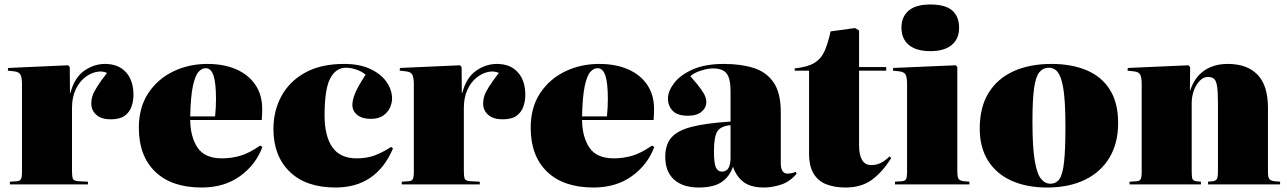

<svg xmlns="http://www.w3.org/2000/svg" viewBox="-20 -822 5737 856"><path d="M24 0V-12L55 -14Q69 -15 73.5 -23.5Q78 -32 78 -57V-447Q78 -475 71.5 -488.5Q65 -502 42 -504L15 -507L16 -519L284 -531L291 -523L292 -408H294Q312 -476 355.5 -506.5Q399 -537 448 -537Q508 -537 541.5 -500Q575 -463 575 -399Q575 -371 566 -346Q557 -321 535.5 -305.5Q514 -290 474 -290Q432 -290 409.5 -310Q387 -330 387 -361Q387 -377 392 -393.5Q397 -410 412.5 -434.5Q428 -459 457 -497Q435 -507 408 -501Q381 -495 356.5 -475Q332 -455 316.5 -421Q301 -387 301 -341V-58Q301 -35 305 -25Q309 -15 331 -14L372 -12V0Z M879 14Q745 14 672 -56.5Q599 -127 599 -252Q599 -343 641 -406.5Q683 -470 752.5 -503.5Q822 -537 904 -537Q978 -537 1033 -513Q1088 -489 1118.5 -444Q1149 -399 1149 -336Q1149 -326 1148.5 -314Q1148 -302 1147 -287H828Q829 -211 861 -163.5Q893 -116 970 -116Q1011 -116 1051 -127.5Q1091 -139 1140 -173L1150 -167Q1121 -88 1050.5 -37Q980 14 879 14ZM828 -303H939Q941 -324 942 -343Q943 -362 943 -381Q943 -452 932 -485Q921 -518 897 -518Q880 -518 865 -501.5Q850 -485 840 -438.5Q830 -392 828 -303Z M1476 14Q1344 14 1271.5 -56.5Q1199 -127 1199 -247Q1199 -328 1235 -394Q1271 -460 1341 -498.5Q1411 -537 1514 -537Q1583 -537 1631 -514.5Q1679 -492 1703.5 -456.5Q1728 -421 1728 -382Q1728 -363 1718.5 -342Q1709 -321 1688 -306.5Q1667 -292 1633 -292Q1595 -292 1573 -309.5Q1551 -327 1551 -355Q1551 -375 1562.5 -404.5Q1574 -434 1610 -489Q1594 -503 1569.5 -511.5Q1545 -520 1523 -520Q1477 -520 1452 -472Q1427 -424 1427 -307Q1427 -216 1461.5 -166Q1496 -116 1570 -116Q1616 -116 1651.5 -129.5Q1687 -143 1724 -167L1732 -160Q1658 14 1476 14Z M1771 0V-12L1802 -14Q1816 -15 1820.5 -23.5Q1825 -32 1825 -57V-447Q1825 -475 1818.5 -488.5Q1812 -502 1789 -504L1762 -507L1763 -519L2031 -531L2038 -523L2039 -408H2041Q2059 -476 2102.5 -506.5Q2146 -537 2195 -537Q2255 -537 2288.5 -500Q2322 -463 2322 -399Q2322 -371 2313 -346Q2304 -321 2282.5 -305.5Q2261 -290 2221 -290Q2179 -290 2156.5 -310Q2134 -330 2134 -361Q2134 -377 2139 -393.5Q2144 -410 2159.5 -434.5Q2175 -459 2204 -497Q2182 -507 2155 -501Q2128 -495 2103.5 -475Q2079 -455 2063.5 -421Q2048 -387 2048 -341V-58Q2048 -35 2052 -25Q2056 -15 2078 -14L2119 -12V0Z M2626 14Q2492 14 2419 -56.5Q2346 -127 2346 -252Q2346 -343 2388 -406.5Q2430 -470 2499.5 -503.5Q2569 -537 2651 -537Q2725 -537 2780 -513Q2835 -489 2865.5 -444Q2896 -399 2896 -336Q2896 -326 2895.5 -314Q2895 -302 2894 -287H2575Q2576 -211 2608 -163.5Q2640 -116 2717 -116Q2758 -116 2798 -127.5Q2838 -139 2887 -173L2897 -167Q2868 -88 2797.5 -37Q2727 14 2626 14ZM2575 -303H2686Q2688 -324 2689 -343Q2690 -362 2690 -381Q2690 -452 2679 -485Q2668 -518 2644 -518Q2627 -518 2612 -501.5Q2597 -485 2587 -438.5Q2577 -392 2575 -303Z M3095 14Q3025 14 2985.5 -21Q2946 -56 2946 -123Q2946 -178 2974 -209.5Q3002 -241 3065.5 -257Q3129 -273 3237 -280V-416Q3237 -472 3219.5 -494.5Q3202 -517 3158 -517Q3136 -517 3104.5 -507Q3073 -497 3058 -482Q3091 -445 3106 -423.5Q3121 -402 3125 -389.5Q3129 -377 3129 -367Q3129 -342 3108 -324Q3087 -306 3047 -306Q3000 -306 2979 -328Q2958 -350 2958 -383Q2958 -415 2985 -451Q3012 -487 3067.5 -512Q3123 -537 3208 -537Q3283 -537 3340 -519Q3397 -501 3429 -454.5Q3461 -408 3461 -322V-95Q3461 -48 3491 -48Q3510 -48 3527 -56L3532 -48Q3501 -11 3461 1.5Q3421 14 3387 14Q3325 14 3293 -12Q3261 -38 3248 -79Q3232 -33 3196 -9.5Q3160 14 3095 14ZM3199 -57Q3219 -57 3228 -73.5Q3237 -90 3237 -118V-264Q3193 -260 3178 -236Q3163 -212 3163 -147Q3163 -95 3171.5 -76Q3180 -57 3199 -57Z M3749 14Q3702 14 3665 0Q3628 -14 3607.5 -47.5Q3587 -81 3587 -138V-507H3523V-517Q3581 -523 3611.5 -542Q3642 -561 3657 -596Q3672 -631 3683 -682L3792 -697L3810 -686V-523H3931V-507H3810V-173Q3810 -133 3823 -109.5Q3836 -86 3865 -86Q3888 -86 3907.5 -96Q3927 -106 3946 -125L3953 -117Q3915 -56 3868 -21Q3821 14 3749 14Z M4128 -594Q4065 -594 4032 -621.5Q3999 -649 3999 -699Q3999 -747 4031 -774.5Q4063 -802 4128 -802Q4195 -802 4225.5 -775Q4256 -748 4256 -698Q4256 -649 4223 -621.5Q4190 -594 4128 -594ZM3970 0V-12L4001 -14Q4015 -15 4019.5 -23.5Q4024 -32 4024 -57V-447Q4024 -476 4017.5 -489Q4011 -502 3988 -504L3961 -507L3962 -519L4241 -531L4248 -523V-58Q4248 -32 4254 -24Q4260 -16 4278 -14L4302 -12V0Z M4648 14Q4558 14 4490.5 -16Q4423 -46 4385.5 -105Q4348 -164 4348 -249Q4348 -344 4387.5 -408Q4427 -472 4499 -504.5Q4571 -537 4668 -537Q4757 -537 4824 -509Q4891 -481 4928 -422.5Q4965 -364 4965 -273Q4965 -184 4926.5 -119.5Q4888 -55 4817 -20.5Q4746 14 4648 14ZM4663 -3Q4689 -3 4703.5 -24Q4718 -45 4724 -100Q4730 -155 4730 -256Q4730 -340 4725 -392Q4720 -444 4710 -472Q4700 -500 4686.5 -510Q4673 -520 4656 -520Q4630 -520 4613.5 -499.5Q4597 -479 4590 -427Q4583 -375 4583 -280Q4583 -167 4593 -107Q4603 -47 4621 -25Q4639 -3 4663 -3Z M5016 0V-12L5047 -14Q5061 -15 5065.5 -23.5Q5070 -32 5070 -57V-447Q5070 -476 5063.5 -489Q5057 -502 5034 -504L5007 -507L5008 -519L5279 -531L5286 -523L5285 -418H5286Q5306 -478 5349 -507.5Q5392 -537 5454 -537Q5540 -537 5586.5 -489Q5633 -441 5633 -341V-58Q5633 -32 5639 -24Q5645 -16 5663 -14L5687 -12V0H5366V-12L5387 -14Q5401 -16 5405.5 -24.5Q5410 -33 5410 -58V-363Q5410 -414 5406 -438.5Q5402 -463 5392 -471Q5382 -479 5365 -479Q5346 -479 5329.5 -462.5Q5313 -446 5303 -419.5Q5293 -393 5293 -362V-58Q5293 -32 5296.5 -24Q5300 -16 5313 -14L5334 -12V0Z"/></svg>

Font: Display Black
Style: Regular
Weight: 900
Designer: Latin by Veronika Burian and Jose Scaglione. Greek by Irene Vlachou. Cyrillic by Vera Evstafieva.
Foundry: TypeTogether
Version: Version 3.002